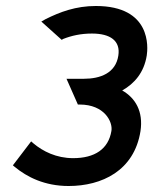

<svg xmlns="http://www.w3.org/2000/svg" viewBox="-20 -610 512 641"><path d="M23 -58 29 -53C70 -19 129 11 209 11C320 11 428 -40 449 -172C459 -238 432 -283 388 -308C429 -331 461 -368 470 -425C474 -451 486 -590 300 -590C233 -590 180 -570 132 -546L118 -538L186 -477L191 -480C219 -491 250 -498 287 -498C348 -498 383 -474 375 -424C366 -366 315 -347 260 -347H202L240 -261H246C329 -261 357 -203 352 -173C342 -112 296 -82 224 -82C168 -82 123 -105 92 -131L84 -138Z"/></svg>

Font: Charger Pro
Style: ExBdObl
Weight: 400
Designer: Jasper
Foundry: Cannot Into Space Fonts
Version: Version 1.09